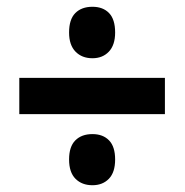

<svg xmlns="http://www.w3.org/2000/svg" viewBox="-20 -636 545 567"><path d="M37 -299V-406H467V-299ZM253 -89Q222 -89 203 -108Q184 -127 184 -165Q184 -203 202.5 -221.5Q221 -240 253 -240Q284 -240 302 -221.5Q320 -203 320 -165Q320 -127 301.5 -108Q283 -89 253 -89ZM253 -464Q222 -464 203 -483.5Q184 -503 184 -540Q184 -579 202.5 -597.5Q221 -616 253 -616Q284 -616 302 -597.5Q320 -579 320 -540Q320 -503 301.5 -483.5Q283 -464 253 -464Z"/></svg>

Font: Noto Sans Khmer Condensed
Style: Bold
Weight: 700
Width: 3
Designer: Danh Hong and the Monotype Design Team
Foundry: Monotype Imaging Inc.
Version: Version 2.004